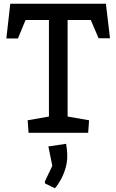

<svg xmlns="http://www.w3.org/2000/svg" viewBox="-20 -711 623 1028"><path d="M133 0 128 -67 242 -87V-604H117L76 -505H14L35 -691H547L569 -506H508L466 -604H342V-87L457 -67L452 0ZM221 271 220 261 260 177 239 73 334 59Q335 65 337.5 84Q340 103 340 125Q340 158 330.5 190.5Q321 223 305.5 251Q290 279 274 297Z"/></svg>

Font: Kreon
Style: Regular
Weight: 400
Designer: Julia Petretta
Foundry: Julia Petretta and Eli Heuer
Version: Version 2.002